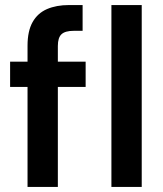

<svg xmlns="http://www.w3.org/2000/svg" viewBox="-20 -740 647 760"><path d="M89 0V-559Q89 -617 109 -652.5Q129 -688 166 -704Q203 -720 253 -720H307V-618H272Q238 -618 223.5 -604.5Q209 -591 209 -558V0ZM20 -396V-496H319V-396ZM421 0V-720H541V0Z"/></svg>

Font: DM Sans 24pt SemiBold
Style: Regular
Weight: 600
Designer: Colophon Foundry, Jonny Pinhorn
Foundry: Colophon Foundry
Version: Version 4.004;gftools[0.9.30]